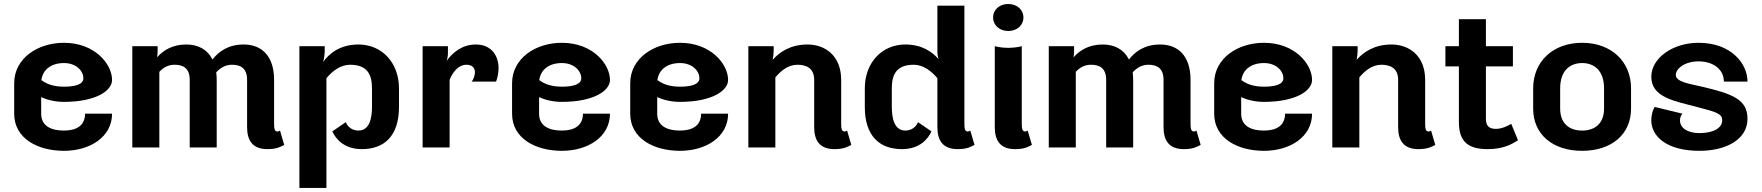

<svg xmlns="http://www.w3.org/2000/svg" viewBox="-20 -728 8698 948"><path d="M295.8 -516.7C165.8 -516.7 50 -440 50 -316.7V-166.7C50 -43.3 167.5 16.7 295.8 16.7C424.2 16.7 533.3 -51.7 533.3 -166.7H400C400 -109.2 359.2 -83.3 295.8 -83.3C232.5 -83.3 183.3 -105.8 183.3 -166.7V-248.3C213.3 -235 250.8 -225 295.8 -225C451.7 -225 533.3 -279.2 533.3 -333.3C533.3 -410.8 449.2 -516.7 295.8 -516.7ZM184.2 -332.5C191.7 -385.8 234.2 -416.7 295.8 -416.7C356.7 -416.7 391.7 -377.5 391.7 -341.7C391.7 -311.7 352.5 -300 295.8 -300C243.3 -300 208.3 -314.2 184.2 -332.5Z M1183.3 -508.3C1105 -508.3 1058.3 -471.7 1029.2 -434.2C1004.2 -484.2 957.5 -508.3 900 -508.3C830 -508.3 785 -478.3 755.8 -445C756.7 -454.2 758.3 -464.2 758.3 -475V-500H633.3V0H766.7V-373.3C785.8 -394.2 810 -408.3 841.7 -408.3C882.5 -408.3 916.7 -393.3 916.7 -333.3V0H1050V-333.3C1050 -346.7 1049.2 -359.2 1047.5 -370.8C1067.5 -392.5 1092.5 -408.3 1125 -408.3C1165.8 -408.3 1200 -393.3 1200 -333.3V-100C1200 -35 1226.7 8.3 1300 8.3C1347.5 8.3 1365 -3.3 1383.3 -12.5L1362.5 -83.3C1362.5 -83.3 1353.3 -76.7 1345.8 -79.2C1336.7 -82.5 1333.3 -90 1333.3 -116.7V-333.3C1333.3 -453.3 1270.8 -508.3 1183.3 -508.3Z M1591.7 200V-341.7C1620.8 -377.5 1662.5 -408.3 1708.3 -408.3C1793.3 -408.3 1816.7 -360.8 1816.7 -291.7V-200C1816.7 -147.5 1805.8 -83.3 1750 -83.3C1718.3 -83.3 1695.8 -102.5 1687.5 -125L1620.8 -79.2C1637.5 -43.3 1677.5 8.3 1766.7 8.3C1876.7 8.3 1950 -55.8 1950 -200V-291.7C1950 -418.3 1865.8 -508.3 1750 -508.3C1656.7 -508.3 1604.2 -461.7 1575 -421.7C1579.2 -434.2 1582.5 -451.7 1583.3 -475V-500H1458.3V200Z M2329.2 -508.3C2261.7 -508.3 2215 -468.3 2185 -427.5C2189.2 -439.2 2191.7 -452.5 2191.7 -466.7V-500H2066.7V0H2200V-334.2C2215.8 -372.5 2243.3 -408.3 2283.3 -408.3C2314.2 -408.3 2325 -390 2325 -370.8C2325 -359.2 2319.2 -335.8 2308.3 -325H2429.2C2435.8 -340.8 2441.7 -367.5 2441.7 -391.7C2441.7 -448.3 2410 -508.3 2329.2 -508.3Z M2754.2 -516.7C2624.2 -516.7 2508.3 -440 2508.3 -316.7V-166.7C2508.3 -43.3 2625.8 16.7 2754.2 16.7C2882.5 16.7 2991.7 -51.7 2991.7 -166.7H2858.3C2858.3 -109.2 2817.5 -83.3 2754.2 -83.3C2690.8 -83.3 2641.7 -105.8 2641.7 -166.7V-248.3C2671.7 -235 2709.2 -225 2754.2 -225C2910 -225 2991.7 -279.2 2991.7 -333.3C2991.7 -410.8 2907.5 -516.7 2754.2 -516.7ZM2642.5 -332.5C2650 -385.8 2692.5 -416.7 2754.2 -416.7C2815 -416.7 2850 -377.5 2850 -341.7C2850 -311.7 2810.8 -300 2754.2 -300C2701.7 -300 2666.7 -314.2 2642.5 -332.5Z M3337.5 -516.7C3207.5 -516.7 3091.7 -440 3091.7 -316.7V-166.7C3091.7 -43.3 3209.2 16.7 3337.5 16.7C3465.8 16.7 3575 -51.7 3575 -166.7H3441.7C3441.7 -109.2 3400.8 -83.3 3337.5 -83.3C3274.2 -83.3 3225 -105.8 3225 -166.7V-248.3C3255 -235 3292.5 -225 3337.5 -225C3493.3 -225 3575 -279.2 3575 -333.3C3575 -410.8 3490.8 -516.7 3337.5 -516.7ZM3225.8 -332.5C3233.3 -385.8 3275.8 -416.7 3337.5 -416.7C3398.3 -416.7 3433.3 -377.5 3433.3 -341.7C3433.3 -311.7 3394.2 -300 3337.5 -300C3285 -300 3250 -314.2 3225.8 -332.5Z M3808.3 0V-345.8C3835.8 -379.2 3872.5 -408.3 3916.7 -408.3C3959.2 -408.3 4000 -393.3 4000 -333.3V-100C4000 -35 4026.7 8.3 4100 8.3C4147.5 8.3 4165 -3.3 4183.3 -12.5L4162.5 -83.3C4162.5 -83.3 4153.3 -76.7 4145.8 -79.2C4136.7 -82.5 4133.3 -90 4133.3 -116.7V-333.3C4133.3 -453.3 4054.2 -508.3 3966.7 -508.3C3882.5 -508.3 3827.5 -470 3795 -432.5C3797.5 -444.2 3799.2 -458.3 3800 -475V-500H3675V0Z M4741.7 -116.7V-700H4608.3V-475C4608.3 -459.2 4610.8 -445.8 4614.2 -435.8C4583.3 -471.7 4532.5 -508.3 4450 -508.3C4334.2 -508.3 4250 -418.3 4250 -291.7V-200C4250 -55.8 4323.3 8.3 4433.3 8.3C4522.5 8.3 4562.5 -43.3 4579.2 -79.2L4512.5 -125C4504.2 -102.5 4481.7 -83.3 4450 -83.3C4394.2 -83.3 4383.3 -147.5 4383.3 -200V-291.7C4383.3 -360.8 4406.7 -408.3 4491.7 -408.3C4537.5 -408.3 4579.2 -377.5 4608.3 -341.7V-100C4608.3 -35 4635 8.3 4708.3 8.3C4755.8 8.3 4773.3 -3.3 4791.7 -12.5L4770.8 -83.3C4770.8 -83.3 4761.7 -76.7 4754.2 -79.2C4745 -82.5 4741.7 -90 4741.7 -116.7Z M5033.3 -641.7C5033.3 -678.3 5003.3 -708.3 4958.3 -708.3C4913.3 -708.3 4883.3 -678.3 4883.3 -641.7C4883.3 -605 4913.3 -575 4958.3 -575C5003.3 -575 5033.3 -605 5033.3 -641.7ZM5025 -116.7V-500C5025 -500 4996.7 -491.7 4958.3 -491.7C4920 -491.7 4891.7 -500 4891.7 -500V-100C4891.7 -35 4918.3 8.3 4991.7 8.3C5039.2 8.3 5056.7 -3.3 5075 -12.5L5054.2 -83.3C5054.2 -83.3 5045 -76.7 5037.5 -79.2C5028.3 -82.5 5025 -90 5025 -116.7Z M5708.3 -508.3C5630 -508.3 5583.3 -471.7 5554.2 -434.2C5529.2 -484.2 5482.5 -508.3 5425 -508.3C5355 -508.3 5310 -478.3 5280.8 -445C5281.7 -454.2 5283.3 -464.2 5283.3 -475V-500H5158.3V0H5291.7V-373.3C5310.8 -394.2 5335 -408.3 5366.7 -408.3C5407.5 -408.3 5441.7 -393.3 5441.7 -333.3V0H5575V-333.3C5575 -346.7 5574.2 -359.2 5572.5 -370.8C5592.5 -392.5 5617.5 -408.3 5650 -408.3C5690.8 -408.3 5725 -393.3 5725 -333.3V-100C5725 -35 5751.7 8.3 5825 8.3C5872.5 8.3 5890 -3.3 5908.3 -12.5L5887.5 -83.3C5887.5 -83.3 5878.3 -76.7 5870.8 -79.2C5861.7 -82.5 5858.3 -90 5858.3 -116.7V-333.3C5858.3 -453.3 5795.8 -508.3 5708.3 -508.3Z M6220.8 -516.7C6090.8 -516.7 5975 -440 5975 -316.7V-166.7C5975 -43.3 6092.5 16.7 6220.8 16.7C6349.2 16.7 6458.3 -51.7 6458.3 -166.7H6325C6325 -109.2 6284.2 -83.3 6220.8 -83.3C6157.5 -83.3 6108.3 -105.8 6108.3 -166.7V-248.3C6138.3 -235 6175.8 -225 6220.8 -225C6376.7 -225 6458.3 -279.2 6458.3 -333.3C6458.3 -410.8 6374.2 -516.7 6220.8 -516.7ZM6109.2 -332.5C6116.7 -385.8 6159.2 -416.7 6220.8 -416.7C6281.7 -416.7 6316.7 -377.5 6316.7 -341.7C6316.7 -311.7 6277.5 -300 6220.8 -300C6168.3 -300 6133.3 -314.2 6109.2 -332.5Z M6691.7 0V-345.8C6719.2 -379.2 6755.8 -408.3 6800 -408.3C6842.5 -408.3 6883.3 -393.3 6883.3 -333.3V-100C6883.3 -35 6910 8.3 6983.3 8.3C7030.8 8.3 7048.3 -3.3 7066.7 -12.5L7045.8 -83.3C7045.8 -83.3 7036.7 -76.7 7029.2 -79.2C7020 -82.5 7016.7 -90 7016.7 -116.7V-333.3C7016.7 -453.3 6937.5 -508.3 6850 -508.3C6765.8 -508.3 6710.8 -470 6678.3 -432.5C6680.8 -444.2 6682.5 -458.3 6683.3 -475V-500H6558.3V0Z M7183.3 -125C7183.3 -29.2 7228.3 8.3 7325 8.3C7402.5 8.3 7445 -15.8 7475 -35.8L7441.7 -116.7C7424.2 -105.8 7394.2 -91.7 7366.7 -91.7C7332.5 -91.7 7316.7 -105.8 7316.7 -141.7V-400H7450V-500H7316.7V-633.3H7183.3V-500H7116.7V-400H7183.3Z M7791.7 -516.7C7646.7 -516.7 7550 -423.3 7550 -291.7V-191.7C7550 -64.2 7646.7 16.7 7791.7 16.7C7936.7 16.7 8033.3 -64.2 8033.3 -191.7V-291.7C8033.3 -423.3 7936.7 -516.7 7791.7 -516.7ZM7791.7 -416.7C7850.8 -416.7 7900 -380 7900 -291.7V-191.7C7900 -120 7856.7 -83.3 7791.7 -83.3C7726.7 -83.3 7683.3 -120 7683.3 -191.7V-291.7C7683.3 -380 7732.5 -416.7 7791.7 -416.7Z M8366.7 -516.7C8237.5 -516.7 8133.3 -440 8133.3 -349.2C8133.3 -246.7 8248.3 -229.2 8358.3 -200C8457.5 -174.2 8483.3 -166.7 8483.3 -133.3C8483.3 -97.5 8442.5 -70.8 8370.8 -70.8C8314.2 -70.8 8275 -95 8275 -133.3C8275 -155.8 8287.5 -166.7 8287.5 -166.7L8150 -200C8150 -200 8133.3 -175.8 8133.3 -133.3C8133.3 -55.8 8208.3 16.7 8370.8 16.7C8502.5 16.7 8608.3 -39.2 8608.3 -141.7C8608.3 -237.5 8533.3 -265 8383.3 -300C8320 -315 8254.2 -323.3 8254.2 -358.3C8254.2 -386.7 8295 -425 8366.7 -425C8440.8 -425 8491.7 -384.2 8491.7 -325H8608.3C8608.3 -414.2 8527.5 -516.7 8366.7 -516.7Z"/></svg>

Font: BoonHome
Style: Bold
Weight: 700
Designer: Sungsit Sawaiwan
Foundry: Sungsit Sawaiwan
Version: Version 0.2